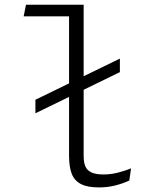

<svg xmlns="http://www.w3.org/2000/svg" viewBox="-20 -785 660 816"><path d="M489.5 -478.5 130.5 -303.5V-361L489.5 -536ZM273.5 -738 296 -715.5H80.5L90.5 -765H335.5V-122.5Q335.5 -94.5 343 -77.5Q350.5 -60.5 369 -52Q387.5 -43.5 420.5 -43.5Q450 -43.5 480.8 -51.2Q511.5 -59 537 -69.5L529.5 -17.5Q500.5 -4.5 468.8 3.5Q437 11.5 400.5 11.5Q351.5 11.5 324 -2.8Q296.5 -17 285 -46.2Q273.5 -75.5 273.5 -124Z"/></svg>

Font: Monaspace Argon Var ExtraLight
Style: Regular
Weight: 200
Designer: Riley Cran and the Lettermatic Team
Version: Version 1.200 (Monaspace Argon Var)